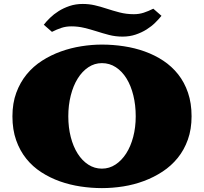

<svg xmlns="http://www.w3.org/2000/svg" viewBox="-20 -948 1049 987"><path d="M205.1 -820.8Q217.8 -837.4 237.1 -856.2Q256.3 -875 281.5 -890.9Q306.6 -906.7 337.6 -917.2Q368.7 -927.7 405.3 -927.7Q437.5 -927.7 467 -920.9Q496.6 -914.1 525.9 -904.3Q560.1 -893.1 595 -884Q629.9 -875 668 -875Q695.3 -875 719 -882.8Q742.7 -890.6 768.1 -903.3L810.1 -866.7Q796.9 -850.1 777.8 -831.3Q758.8 -812.5 733.6 -796.6Q708.5 -780.8 677.5 -770.3Q646.5 -759.8 609.9 -759.8Q573.7 -759.8 540.8 -768.3Q507.8 -776.9 474.6 -787.6Q443.8 -797.4 412.4 -804.9Q380.9 -812.5 346.7 -812.5Q319.3 -812.5 295.7 -804.7Q272 -796.9 247.1 -784.2ZM43.9 -350.1Q43.9 -417.5 63.7 -471.2Q83.5 -524.9 117.2 -565.9Q150.9 -606.9 196.3 -636Q241.7 -665 292.7 -683.3Q343.8 -701.7 397.9 -710.2Q452.1 -718.8 503.9 -718.8Q560.5 -718.8 616.9 -710.2Q673.3 -701.7 724.4 -683.3Q775.4 -665 819.3 -636Q863.3 -606.9 895.8 -565.9Q928.2 -524.9 946.5 -471.2Q964.8 -417.5 964.8 -350.1Q964.8 -283.7 945.8 -230.5Q926.8 -177.2 893.6 -136.2Q860.4 -95.2 815.7 -65.9Q771 -36.6 720 -17.6Q668.9 1.5 613.5 10.3Q558.1 19 503.9 19Q449.7 19 394.5 10.7Q339.4 2.4 288.3 -15.6Q237.3 -33.7 192.6 -62.5Q147.9 -91.3 115 -132.3Q82 -173.3 63 -227.3Q43.9 -281.2 43.9 -350.1ZM331.1 -350.1Q331.1 -292.5 343.8 -243.4Q356.4 -194.3 379.4 -158.2Q402.3 -122.1 434.1 -101.6Q465.8 -81.1 503.9 -81.1Q542 -81.1 573.7 -102.1Q605.5 -123 628.7 -159.2Q651.9 -195.3 664.8 -244.4Q677.7 -293.5 677.7 -350.1Q677.7 -407.2 665.5 -457.3Q653.3 -507.3 630.6 -544.2Q607.9 -581.1 575.7 -602.3Q543.5 -623.5 503.9 -623.5Q465.8 -623.5 434.1 -602.3Q402.3 -581.1 379.4 -544.2Q356.4 -507.3 343.8 -457.3Q331.1 -407.2 331.1 -350.1Z"/></svg>

Font: Goblin One
Style: Regular
Weight: 400
Designer: Riccardo De Franceschi
Foundry: Sorkin Type Co.
Version: Version 1.001